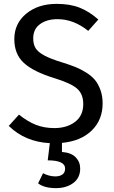

<svg xmlns="http://www.w3.org/2000/svg" viewBox="-20 -721 585 982"><path d="M504.9 -191.9Q504.9 -108.4 449.7 -54Q394.5 0.5 296.9 9.8V56.2Q344.7 60.1 367.4 83.7Q390.1 107.4 390.1 141.1Q390.1 188.5 355 214.8Q319.8 241.2 266.1 241.2Q207 241.2 174.8 216.8L200.2 165Q231.4 181.2 263.2 181.2Q285.6 181.2 299.3 171.4Q313 161.6 313 141.1Q313 99.1 224.1 99.1L234.9 11.2Q107.9 4.4 24.9 -77.1L77.1 -134.8Q119.1 -100.6 161.9 -83.3Q204.6 -65.9 257.8 -65.9Q322.3 -65.9 364 -97.7Q405.8 -129.4 405.8 -189Q405.8 -239.3 375 -267.1Q344.2 -294.9 256.8 -321.8Q151.4 -354 102.3 -398.9Q53.2 -443.8 53.2 -521Q53.2 -600.6 114 -650.9Q174.8 -701.2 270 -701.2Q338.4 -701.2 387.7 -681.6Q437 -662.1 482.9 -621.1L431.2 -563Q356.9 -623 273.9 -623Q219.7 -623 184.8 -597.7Q149.9 -572.3 149.9 -524.9Q149.9 -494.6 161.9 -474.9Q173.8 -455.1 206.1 -437.5Q238.3 -419.9 300.8 -400.9Q338.4 -389.2 364.7 -378.7Q391.1 -368.2 419.7 -350.6Q448.2 -333 465.3 -312.5Q482.4 -292 493.7 -261Q504.9 -230 504.9 -191.9Z"/></svg>

Font: FiraGO
Style: Regular
Weight: 400
Designer: bBox Type
Foundry: bBox Type GmbH
Version: Version 1.001;PS 001.001;hotconv 1.0.88;makeotf.lib2.5.64775